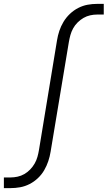

<svg xmlns="http://www.w3.org/2000/svg" viewBox="-41 -755 561 990"><path d="M-21 215V160H13Q31 160 49.5 156Q68 152 84.5 142.5Q101 133 114.5 119Q128 105 137.5 88.5Q147 72 152 54Q157 36 160 18L253 -547Q257 -572 265 -596Q273 -620 286.5 -642.5Q300 -665 319.5 -683.5Q339 -702 362.5 -714Q386 -726 410.5 -730.5Q435 -735 460 -735H494V-680H460Q442 -680 424 -676Q406 -672 389.5 -662.5Q373 -653 359 -639Q345 -625 336 -608.5Q327 -592 322 -574Q317 -556 314 -538L220 27Q216 52 208 76Q200 100 187 122.5Q174 145 154.5 163.5Q135 182 111.5 194Q88 206 63 210.5Q38 215 13 215Z"/></svg>

Font: Iosevka Light
Style: Italic
Weight: 300
Italic angle: -9°
Monospace: yes
Designer: Belleve Invis
Foundry: Belleve Invis
Version: Version 32.5.0; ttfautohint (v1.8.4)